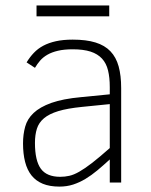

<svg xmlns="http://www.w3.org/2000/svg" viewBox="-20 -673 558 708"><path d="M384.8 0V-85Q360.8 -63 338.9 -44.7Q316.9 -26.4 294.9 -13.2Q272.9 0 249.5 7.6Q226.1 15.1 199.2 15.1Q163.1 15.1 137.7 4.6Q112.3 -5.9 96.2 -26.1Q80.1 -46.4 72.5 -76.2Q64.9 -106 64.9 -144Q64.9 -177.2 72.8 -205.8Q80.6 -234.4 103.8 -256.3Q127 -278.3 169.2 -293.5Q211.4 -308.6 279.8 -314.9L384.8 -325.2V-352.1Q384.8 -387.2 378.4 -413.3Q372.1 -439.5 356.2 -456.8Q340.3 -474.1 314 -482.7Q287.6 -491.2 248 -491.2Q216.3 -491.2 193.6 -485.8Q170.9 -480.5 154.8 -471.2Q138.7 -461.9 127.9 -449.5Q117.2 -437 108.9 -422.9L78.1 -442.9Q89.8 -462.4 104.7 -478Q119.6 -493.7 139.6 -504.4Q159.7 -515.1 186.3 -521Q212.9 -526.9 248 -526.9Q297.9 -526.9 332 -516.4Q366.2 -505.9 387.2 -483.9Q408.2 -461.9 417.5 -428.2Q426.8 -394.5 426.8 -348.1V0ZM384.8 -289.1 282.2 -278.8Q228.5 -273.4 194.8 -263.2Q161.1 -252.9 142.1 -236.8Q123 -220.7 116 -198.2Q108.9 -175.8 108.9 -146Q108.9 -80.6 130.6 -50.8Q152.3 -21 202.1 -21Q219.2 -21 235.6 -24.7Q252 -28.3 272.2 -39.8Q292.5 -51.3 319.3 -72Q346.2 -92.8 384.8 -127ZM114.7 -612.8V-652.8H382.8V-612.8Z"/></svg>

Font: Clear Sans Thin
Style: Regular
Weight: 250
Foundry: Intel Corporation
Version: Version 1.00